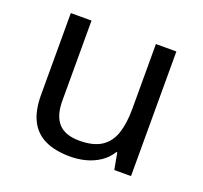

<svg xmlns="http://www.w3.org/2000/svg" viewBox="-100 -651 819 776"><g transform="rotate(20 309.0 -263.0)"><path d="M533 -536V0H461L448 -71H444Q427 -43 400 -25Q373 -7 341 1.5Q309 10 274 10Q210 10 166.5 -10.5Q123 -31 101 -74Q79 -117 79 -185V-536H168V-191Q168 -127 197 -95Q226 -63 287 -63Q347 -63 381.5 -85.5Q416 -108 430.5 -151.5Q445 -195 445 -257V-536Z"/></g></svg>

Font: guzrati15
Style: Regular
Weight: 400
Designer: Jelle Bosma - Monotype Design Team
Foundry: Monotype Imaging Inc.
Version: Version 2.006